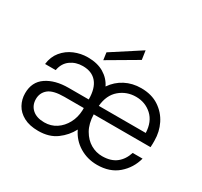

<svg xmlns="http://www.w3.org/2000/svg" viewBox="-151 -928 1206 1144"><g transform="rotate(30 452.0 -356.0)"><path d="M230 12Q170 12 130 -9.5Q90 -31 70.5 -66.5Q51 -102 51 -144Q51 -222 109 -261.5Q167 -301 260 -301H398Q398 -377 365 -416.5Q332 -456 269 -456Q221 -456 185 -430Q149 -404 140 -354H67Q73 -406 103 -442.5Q133 -479 177 -497.5Q221 -516 269 -516Q335 -516 379.5 -489.5Q424 -463 446 -418Q478 -465 527 -490.5Q576 -516 636 -516Q708 -516 758 -483Q808 -450 834 -397.5Q860 -345 860 -284Q860 -274 860 -263.5Q860 -253 859 -239H468Q470 -176 494.5 -133.5Q519 -91 556 -69.5Q593 -48 635 -48Q695 -48 731.5 -76.5Q768 -105 784 -156H852Q833 -84 777.5 -36Q722 12 635 12Q568 12 513.5 -21Q459 -54 431 -113Q404 -61 354.5 -24.5Q305 12 230 12ZM469 -298H792Q789 -374 744 -415Q699 -456 635 -456Q571 -456 523.5 -415.5Q476 -375 469 -298ZM236 -50Q282 -50 317.5 -73.5Q353 -97 374.5 -137Q396 -177 398 -225V-242H265Q188 -242 156 -215.5Q124 -189 124 -146Q124 -103 153.5 -76.5Q183 -50 236 -50ZM356 -547 349 -597 545 -724 554 -663Z"/></g></svg>

Font: DM Sans Light
Style: Regular
Weight: 300
Designer: Colophon Foundry, Jonny Pinhorn
Foundry: Colophon Foundry
Version: Version 4.004; ttfautohint (v1.8.4.7-5d5b)